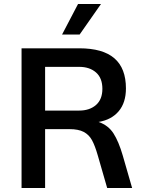

<svg xmlns="http://www.w3.org/2000/svg" viewBox="-20 -942 716 962"><path d="M642 0H517L470 -163Q456 -212 441 -239.5Q426 -267 399.5 -281Q373 -295 328 -295H206V0H88V-700H377Q495 -700 553 -650Q611 -600 611 -499Q611 -428 575 -385Q539 -342 474 -331Q523 -314 549 -273Q575 -232 595 -163ZM377 -388Q429 -388 461 -416Q493 -444 493 -497Q493 -551 461 -579Q429 -607 377 -607H206V-388ZM371 -922H486L379 -769H291Z"/></svg>

Font: KoHo SemiBold
Style: Regular
Weight: 600
Designer: Cadson Demak & Katatrad Team
Foundry: Cadson Demak Co.,Ltd.
Version: Version 1.000; ttfautohint (v1.6)